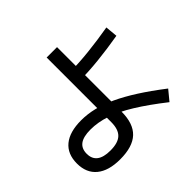

<svg xmlns="http://www.w3.org/2000/svg" viewBox="-185 -1025 1250 1250"><g transform="rotate(-45 440.0 -400.0)"><path d="M41.1 -176.7Q41.1 -264.4 97.2 -310.6Q153.3 -356.7 260 -356.7Q317.8 -356.7 377.2 -342.2Q436.7 -327.8 501.1 -297.8Q565.6 -267.8 640.6 -220Q715.6 -172.2 806.7 -102.2L750 -33.3Q642.2 -117.8 556.7 -170.6Q471.1 -223.3 399.4 -247.2Q327.8 -271.1 260 -271.1Q194.4 -271.1 162.8 -247.8Q131.1 -224.4 131.1 -176.7Q131.1 -82.2 255.6 -82.2Q326.7 -82.2 358.3 -112.8Q390 -143.3 390 -210V-804.4H485.6V-210Q485.6 -101.1 430.6 -48.9Q375.6 3.3 260 3.3Q154.4 3.3 97.8 -43.3Q41.1 -90 41.1 -176.7ZM433.3 -630Q511.1 -630 605.6 -640Q700 -650 803.3 -667.8L811.1 -583.3Q707.8 -565.6 612.2 -555.6Q516.7 -545.6 437.8 -545.6Z"/></g></svg>

Font: Paperlogy 5 Medium
Style: Regular
Weight: 500
Designer: redesigned by Lee Juim, glyphs from Gmarket Sans & Montserrat
Foundry: PT&
Version: Version 1.001